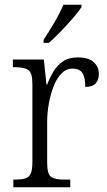

<svg xmlns="http://www.w3.org/2000/svg" viewBox="-20 -786 449 806"><path d="M36 0V-32H44Q69 -32 85 -36.5Q101 -41 108.5 -56.5Q116 -72 116 -106V-433Q116 -481 98.5 -492.5Q81 -504 41 -504H34V-536H164L175 -431H178Q189 -460 204.5 -486Q220 -512 244.5 -528.5Q269 -545 307 -545Q351 -545 373 -525.5Q395 -506 395 -475Q395 -451 381.5 -436Q368 -421 338 -421Q338 -461 326 -479.5Q314 -498 284 -498Q258 -498 238 -477.5Q218 -457 205 -423.5Q192 -390 185 -351Q178 -312 178 -275V-103Q178 -54 195 -43Q212 -32 250 -32H275V0ZM163 -619Q185 -652 208.5 -692Q232 -732 246 -766H322V-756Q311 -739 287 -711Q263 -683 235.5 -654.5Q208 -626 185 -606H163Z"/></svg>

Font: Noto Serif Hebrew SemiCondensed Light
Style: Regular
Weight: 300
Width: 4
Designer: Monotype Design Team
Foundry: Monotype Imaging Inc.
Version: Version 2.004; ttfautohint (v1.8.4.7-5d5b)